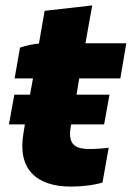

<svg xmlns="http://www.w3.org/2000/svg" viewBox="-20 -680 487 710"><path d="M243 10C281 10 327 5 359 -5L382 -134C365 -131 335 -129 312 -129C265 -129 230 -140 241 -208L243 -220H365L385 -330H263L273 -390H425L447 -520H296L321 -660L145 -640L124 -519C100 -517 72 -510 54 -504L34 -390H102L91 -330H33L13 -220H72L67 -189C43 -53 116 10 243 10Z"/></svg>

Font: Fixel Display ExtraBold
Style: Italic
Weight: 800
Italic angle: -10°
Designer: AlfaBravo + MacPaw
Foundry: Kyrylo Tkachov, Marchela Mozhyna, Serhii Makarenko, Maria Weinstein, Zakhar Kryvoshyya
Version: Version 1.210;Glyphs 3.2 (3217)